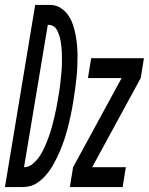

<svg xmlns="http://www.w3.org/2000/svg" viewBox="-64 -755 601 775"><path d="M-44 0 78 -735H142Q164 -734 181.5 -722.5Q199 -711 211 -694Q223 -677 230 -656.5Q237 -636 241 -615Q245 -594 247 -572Q249 -550 249 -527.5Q249 -505 248 -483Q247 -461 244.5 -438.5Q242 -416 239 -393.5Q236 -371 232 -348V-347Q230 -332 227 -317.5Q224 -303 221 -288Q218 -273 214.5 -258.5Q211 -244 207 -229.5Q203 -215 198.5 -200.5Q194 -186 188.5 -171.5Q183 -157 177 -143Q171 -129 164 -115Q157 -101 149 -87Q141 -73 131.5 -60.5Q122 -48 111 -37Q100 -26 86.5 -17Q73 -8 58 -4Q43 0 29 0ZM33 -80Q53 -80 70 -95Q87 -110 98 -127.5Q109 -145 117.5 -164.5Q126 -184 133 -203.5Q140 -223 145.5 -243Q151 -263 155.5 -282.5Q160 -302 164 -322Q168 -342 171 -362Q173 -372 174.5 -382Q176 -392 177.5 -402.5Q179 -413 180 -423Q181 -433 182 -443.5Q183 -454 184 -464Q185 -474 185.5 -484.5Q186 -495 186 -505Q186 -515 186 -525Q186 -535 185.5 -545Q185 -555 184 -565Q183 -575 181.5 -585Q180 -595 177.5 -604Q175 -613 171.5 -622Q168 -631 162.5 -639Q157 -647 148.5 -651Q140 -655 129 -655ZM218 0 231 -80 427 -440H291L304 -520H517L504 -440L308 -80H444L431 0Z"/></svg>

Font: Iosevka SS04 Medium
Style: Italic
Weight: 500
Italic angle: -9°
Monospace: yes
Designer: Belleve Invis
Foundry: Belleve Invis
Version: Version 19.0.0; ttfautohint (v1.8.4)